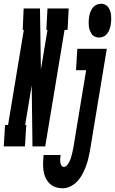

<svg xmlns="http://www.w3.org/2000/svg" viewBox="-70 -780 613 1023"><path d="M-50 0 -43 -114H-27L57 -621H51L56 -735H143L148 -410L183 -621H177L183 -735H296L290 -621H274L171 0H103L99 -325L64 -114H70L63 0ZM458 -580Q446 -580 435 -585Q424 -590 418 -599.5Q412 -609 408 -620Q404 -631 403 -643Q402 -655 402.5 -667.5Q403 -680 405 -692Q407 -704 411.5 -716Q416 -728 424 -738.5Q432 -749 444 -754.5Q456 -760 468 -760Q480 -760 490.5 -755Q501 -750 507.5 -740.5Q514 -731 517.5 -720Q521 -709 522 -697Q523 -685 522.5 -672.5Q522 -660 520 -648Q518 -636 513.5 -624Q509 -612 501.5 -601.5Q494 -591 482 -585.5Q470 -580 458 -580ZM264 223Q243 223 224.5 216.5Q206 210 192.5 196Q179 182 171.5 164.5Q164 147 161.5 127Q159 107 159.5 87Q160 67 162 46H253Q252 55 251 64.5Q250 74 251 83Q252 92 256.5 100.5Q261 109 270 109Q280 109 287 100.5Q294 92 299 82.5Q304 73 307 63.5Q310 54 312.5 44.5Q315 35 317 25.5Q319 16 321 6L389 -406H335L342 -520H499L409 25Q405 46 400 67Q395 88 387 108.5Q379 129 368.5 149Q358 169 342 186Q326 203 305.5 213Q285 223 264 223Z"/></svg>

Font: Iosevka Curly Slab Heavy
Style: Italic
Weight: 900
Italic angle: -9°
Monospace: yes
Designer: Belleve Invis
Foundry: Belleve Invis
Version: Version 22.1.2; ttfautohint (v1.8.4)